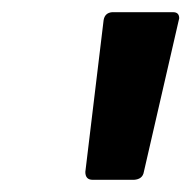

<svg xmlns="http://www.w3.org/2000/svg" viewBox="-20 -754 314 315"><path d="M200 -459H132Q120 -459 120 -472L150 -721Q152 -733 164 -734H264Q274 -734 274 -724L216 -472Q214 -460 200 -459Z"/></svg>

Font: YamahaIndonesia935. App
Style: Bold Italic
Weight: 700
Italic angle: -10°
Designer: Dalton Maag Ltd
Foundry: Dalton Maag Ltd
Version: Version 1.002; January 01, 2024; Regular/Italic